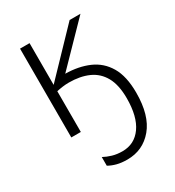

<svg xmlns="http://www.w3.org/2000/svg" viewBox="-186 -642 908 996"><g transform="rotate(-30 268.5 -143.5)"><path d="M496 -33Q496 103 436.5 174Q377 245 283 245Q248 245 221.5 238Q195 231 174 219V167Q196 179 223 187Q250 195 283 195Q355 195 397 136Q439 77 439 -33Q439 -112 412 -160.5Q385 -209 335.5 -231Q286 -253 219 -253Q200 -253 181.5 -250.5Q163 -248 145 -244V0H88V-532H145V-282L385 -532H450L226 -302Q305 -301 366 -274.5Q427 -248 461.5 -189.5Q496 -131 496 -33Z"/></g></svg>

Font: Noto Sans Light
Style: Regular
Weight: 300
Designer: Monotype Design Team
Foundry: Monotype Imaging Inc.
Version: Version 2.007